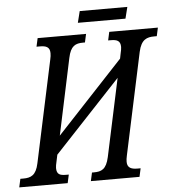

<svg xmlns="http://www.w3.org/2000/svg" viewBox="-88 -879 851 932"><g transform="rotate(-5 337.0 -413.5)"><path d="M321 -771H553L567 -827H335ZM-32 0H204L213 -41H200C171 -41 154 -46 154 -78C154 -86 156 -96 159 -109L166 -142L490 -488L409 -109C396 -50 372 -41 335 -41H326L317 0H554L563 -41H547C519 -41 498 -48 498 -78C498 -86 499 -97 502 -109L608 -605C621 -664 649 -673 685 -673H697L706 -714H469L460 -673H473C502 -673 520 -667 520 -636C520 -628 518 -618 515 -605L510 -580L186 -233L265 -605C277 -663 301 -673 338 -673H347L356 -714H120L111 -673H127C156 -673 176 -667 176 -636C176 -627 175 -617 172 -605L66 -109C54 -51 28 -41 -8 -41H-23Z"/></g></svg>

Font: Noto Serif ExtraCondensed
Style: Italic
Weight: 400
Width: 2
Italic angle: -12°
Designer: Monotype Design Team
Foundry: Monotype Imaging Inc.
Version: Version 2.014